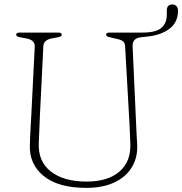

<svg xmlns="http://www.w3.org/2000/svg" viewBox="-20 -850 840 884"><path d="M576 -282.5 556 -638Q555 -653.5 545.5 -660.5Q536 -667.5 517 -671L486 -678.5Q468.5 -681.5 468.5 -690Q468.5 -700 484 -700H635.5Q698.5 -700 723.2 -721.8Q748 -743.5 748 -781.5V-802Q748 -829.5 774 -829.5Q785 -829.5 792.2 -822Q799.5 -814.5 799.5 -800.5Q799.5 -747 759.8 -717.2Q720 -687.5 656.5 -681.5L630 -678.5Q589 -674.5 590.5 -637.5L606.5 -283.5Q607.5 -259 608.8 -235Q610 -211 611.5 -186Q615 -127.5 588.2 -82Q561.5 -36.5 508 -10.8Q454.5 15 377 15Q248 15 181 -39.8Q114 -94.5 117.5 -182.5Q118 -199 119 -224Q120 -249 121.5 -274.5Q123 -300 124 -318L140 -635.5Q141 -666 101.5 -673L72 -678.5Q54.5 -681.5 54.5 -690Q54.5 -700 70.5 -700H249Q264.5 -700 264.5 -690Q264.5 -681.5 247 -678.5L217.5 -673Q181 -666 179.5 -637L164 -322.5Q162 -282.5 161 -250.5Q160 -218.5 158.5 -191Q155 -106 214.5 -60Q274 -14 378.5 -14Q477.5 -14 530.8 -60.8Q584 -107.5 580 -191Q578.5 -221 577.8 -242.5Q577 -264 576 -282.5Z"/></svg>

Font: Fraunces 9pt Soft Thin
Style: Regular
Weight: 100
Version: Version 1.000;[b76b70a41]